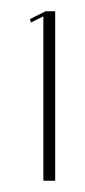

<svg xmlns="http://www.w3.org/2000/svg" viewBox="-20 -719 151 341"><path d="M57 -398V-690L35 -679L33 -685L61 -699H78V-398Z"/></svg>

Font: Moniqa ExtLt Narrow Display
Style: Regular
Weight: 200
Width: 4
Designer: Rajesh Rajput
Foundry: Rajesh Rajput
Version: Version 1.000